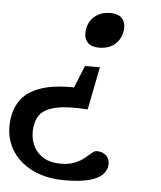

<svg xmlns="http://www.w3.org/2000/svg" viewBox="-67 -546 676 808"><g transform="rotate(5 271.0 -142.0)"><path d="M331 -351.5Q301 -351.5 285 -366.2Q269 -381 269 -407.5Q269 -432.5 280.2 -453.8Q291.5 -475 313.8 -488Q336 -501 368 -501Q398 -501 414 -486.2Q430 -471.5 430 -445.5Q430 -420 418.8 -398.8Q407.5 -377.5 385.8 -364.5Q364 -351.5 331 -351.5ZM233.5 217Q178.5 217 133 202Q87.5 187 54.2 159.5Q21 132 3 94.5Q-15 57 -15 12.5Q-15 -50 12.8 -94Q40.5 -138 104.2 -159.2Q168 -180.5 274.5 -174.5L221.5 -126L279.5 -269.5H342.5L307 -88.5Q220.5 -94.5 172 -83.5Q123.5 -72.5 104 -45Q84.5 -17.5 84.5 26.5Q84.5 60 99 88Q113.5 116 142 132.5Q170.5 149 212 149Q248 149 272.2 139Q296.5 129 312.5 116Q328.5 103 339.8 93Q351 83 360.5 83Q384.5 83 399.5 96.8Q414.5 110.5 414.5 132Q414.5 155.5 397.8 175Q381 194.5 341.5 205.8Q302 217 233.5 217Z"/></g></svg>

Font: Newsreader 9pt Medium
Style: Italic
Weight: 500
Italic angle: -17°
Designer: Hugues Gentile
Foundry: Production Type
Version: Version 1.003